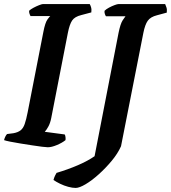

<svg xmlns="http://www.w3.org/2000/svg" viewBox="-30 -724 841 944"><path d="M205 0Q198 0 177 -2.5Q156 -5 127.5 -9.5Q99 -14 70.5 -18.5Q42 -23 20 -27.5Q-2 -32 -10 -35Q-8 -44 -3.5 -53Q1 -62 5 -65L36 -69Q58 -73 71 -83Q84 -93 91.5 -114.5Q99 -136 106 -172L183 -566Q192 -613 203.5 -628.5Q215 -644 217 -645H120Q118 -648 115.5 -655Q113 -662 113 -671Q120 -678 134 -685.5Q148 -693 162 -698.5Q176 -704 181 -704H411Q414 -700 417.5 -689Q421 -678 419 -663L370 -650Q337 -642 324.5 -623Q312 -604 304 -564L222 -144Q217 -118 207 -100.5Q197 -83 190 -76L288 -63Q291 -59 292 -50Q293 -41 292 -35Q276 -22 250 -11Q224 0 205 0ZM342 200Q326 200 305.5 194.5Q285 189 265.5 179.5Q246 170 233 161Q236 149 240.5 140Q245 131 248 126Q305 109 353.5 88Q402 67 435 44L553 -563Q562 -607 573 -624Q584 -641 587 -644H491Q488 -648 485.5 -655.5Q483 -663 484 -671Q492 -679 506 -686.5Q520 -694 533.5 -699Q547 -704 553 -704H782Q784 -699 788 -688.5Q792 -678 790 -662L742 -649Q710 -641 696.5 -622Q683 -603 675 -563L565 -5Q549 31 519 67Q489 103 455 133.5Q421 164 390.5 182Q360 200 342 200Z"/></svg>

Font: Texturina Medium 12pt
Style: Bold Italic
Weight: 700
Italic angle: -11°
Version: Version 1.002